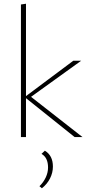

<svg xmlns="http://www.w3.org/2000/svg" viewBox="-20 -733 475 1027"><path d="M421 0H379L119 -208V0H92V-709L119 -713V-219L372 -408H414L146 -215ZM263 158Q263 191 247.5 221.5Q232 252 204 274L191 263Q212 243 224.5 216.5Q237 190 237 163Q237 110 202 90L220 73Q263 99 263 158Z"/></svg>

Font: Ysabeau Infant Extralight
Style: Regular
Weight: 200
Designer: Christian Thalmann (Catharsis Fonts)
Version: Version 0.003